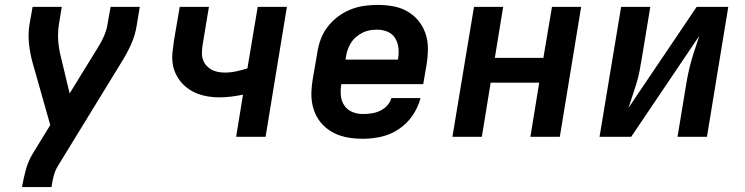

<svg xmlns="http://www.w3.org/2000/svg" viewBox="-20 -558 3040 783"><path d="M70 205 71 198Q77 164 86.5 130.5Q96 97 115 66L185 -48L113 -302Q103 -338 98.5 -377Q94 -416 100 -457L113 -530H232L220 -457Q215 -423 217.5 -390.5Q220 -358 228 -327L264 -177L373 -354Q381 -367 388 -379Q395 -391 401 -404Q407 -417 411.5 -430Q416 -443 418 -457L431 -530H550L538 -457Q532 -416 514.5 -377Q497 -338 474 -302L216 119Q205 137 199.5 157.5Q194 178 191 198L190 205Z M943 0 971 -172Q947 -167 922.5 -164Q898 -161 874 -161Q851 -161 829 -164.5Q807 -168 787 -175.5Q767 -183 749.5 -195Q732 -207 718.5 -223Q705 -239 696 -258.5Q687 -278 684 -300Q681 -322 683.5 -344.5Q686 -367 689 -390L713 -530H832L806 -373Q804 -359 803.5 -344Q803 -329 807.5 -315.5Q812 -302 821 -291.5Q830 -281 841.5 -274.5Q853 -268 867.5 -265Q882 -262 896 -262Q920 -262 943 -267Q966 -272 989 -279L1031 -530H1150L1063 0Z M1460 8Q1436 8 1412 5Q1388 2 1366 -5.5Q1344 -13 1325 -25.5Q1306 -38 1291 -55Q1276 -72 1266.5 -93Q1257 -114 1253 -137Q1249 -160 1250 -184.5Q1251 -209 1255 -233L1274 -343Q1278 -371 1288 -398Q1298 -425 1316 -448.5Q1334 -472 1358 -490Q1382 -508 1409 -519Q1436 -530 1464.5 -534Q1493 -538 1520 -538Q1552 -538 1583 -532.5Q1614 -527 1640.5 -512Q1667 -497 1686 -474Q1705 -451 1715 -422Q1725 -393 1725 -361Q1725 -329 1720 -297L1706 -215H1372Q1368 -192 1370 -169Q1372 -146 1384 -128Q1396 -110 1416.5 -101.5Q1437 -93 1460 -93Q1477 -93 1494.5 -95.5Q1512 -98 1528.5 -105.5Q1545 -113 1558 -126.5Q1571 -140 1576 -158H1695Q1685 -120 1662.5 -87Q1640 -54 1606.5 -31.5Q1573 -9 1535 -0.5Q1497 8 1460 8ZM1389 -315H1603Q1607 -338 1605 -360.5Q1603 -383 1592 -401.5Q1581 -420 1561 -428.5Q1541 -437 1518 -437Q1503 -437 1488 -434.5Q1473 -432 1459 -425Q1445 -418 1432.5 -407.5Q1420 -397 1411.5 -383.5Q1403 -370 1398 -355.5Q1393 -341 1391 -327Z M1825 0 1913 -530H2032L1998 -322H2196L2231 -530H2350L2263 0H2143L2179 -221H1981L1945 0Z M2425 0 2513 -530H2632L2597 -318Q2593 -293 2588 -267.5Q2583 -242 2575.5 -217.5Q2568 -193 2559.5 -168Q2551 -143 2543 -118L2821 -530H2950L2863 0H2743L2778 -212Q2782 -237 2787.5 -262.5Q2793 -288 2800 -312.5Q2807 -337 2815.5 -362Q2824 -387 2832 -412L2554 0Z"/></svg>

Font: Iosevka Curly Extended Oblique
Style: Bold
Weight: 700
Width: 7
Italic angle: -9°
Monospace: yes
Designer: Belleve Invis
Foundry: Belleve Invis
Version: Version 11.1.0; ttfautohint (v1.8.3)